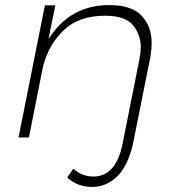

<svg xmlns="http://www.w3.org/2000/svg" viewBox="-20 -542 689 757"><path d="M344 195Q285 195 245 158L269 123Q303 154 348 154Q435 154 462 31L530 -310Q535 -338 535 -356Q535 -405 504.5 -442.5Q474 -480 394 -480Q293 -480 233.5 -425Q174 -370 150 -282L94 0H53L157 -521H198L171 -387Q255 -522 411 -522Q499 -522 538.5 -480Q578 -438 578 -372Q578 -350 573 -318L504 27Q483 115 440.5 155Q398 195 344 195Z"/></svg>

Font: Argentum Sans ExtraLight
Style: Italic
Weight: 200
Italic angle: -11°
Designer: Julieta Ulanovsky (font), Cristiano Sobral (main changes and remaster)
Foundry: Julieta Ulanovsky (font), Cristiano Sobral (main changes and remaster)
Version: Version 2.007;June 15, 2022;FontCreator 14.0.0.2814 64-bit; 